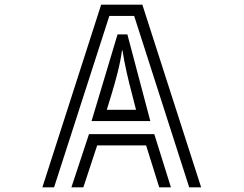

<svg xmlns="http://www.w3.org/2000/svg" viewBox="-20 -800 1040 820"><path d="M553 -732H447L211 0H161L412 -780H588L839 0H788ZM482 -653H524L622 -283H371ZM561 -331Q555 -357 543.5 -399.5Q532 -442 521 -491Q510 -540 503 -585H501Q495 -540 482.5 -491Q470 -442 457 -399.5Q444 -357 436 -331ZM604 -179H395L336 0H285L360 -227H639L710 0H660Z"/></svg>

Font: Train One
Style: Regular
Weight: 400
Designer: Fontworks Inc.
Foundry: Fontworks Inc.
Version: Version 1.100